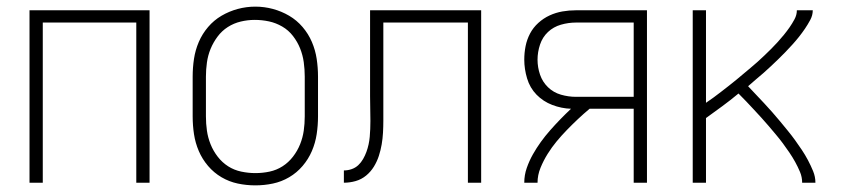

<svg xmlns="http://www.w3.org/2000/svg" viewBox="-20 -551 2540 579"><path d="M69 0V-520H431V0H391V-483H109V0Z M750 8Q723 8 697 2.5Q671 -3 648 -16.5Q625 -30 607.5 -50.5Q590 -71 579.5 -95.5Q569 -120 565 -146.5Q561 -173 561 -200V-320Q561 -347 565 -373.5Q569 -400 579.5 -424.5Q590 -449 607.5 -469.5Q625 -490 648 -503.5Q671 -517 697 -524Q723 -531 750 -531Q777 -531 803 -524Q829 -517 852 -503.5Q875 -490 892.5 -469.5Q910 -449 920.5 -424.5Q931 -400 935 -373.5Q939 -347 939 -320V-200Q939 -173 935 -146.5Q931 -120 920.5 -95.5Q910 -71 892.5 -50.5Q875 -30 852 -16.5Q829 -3 803 2.5Q777 8 750 8ZM750 -29Q772 -29 793 -33.5Q814 -38 832 -49.5Q850 -61 863.5 -78.5Q877 -96 885 -116Q893 -136 896 -157Q899 -178 899 -200V-320Q899 -342 896 -363.5Q893 -385 885 -405Q877 -425 863.5 -442.5Q850 -460 831 -471Q812 -482 791 -486.5Q770 -491 748 -491Q727 -491 706 -486Q685 -481 667 -469.5Q649 -458 636 -440.5Q623 -423 615 -403.5Q607 -384 604 -362.5Q601 -341 601 -320V-200Q601 -178 604 -157Q607 -136 615 -116Q623 -96 636.5 -78.5Q650 -61 668 -49.5Q686 -38 707.5 -33.5Q729 -29 750 -29Z M1017 0V-37Q1029 -37 1040.5 -41Q1052 -45 1060.5 -53Q1069 -61 1075 -71.5Q1081 -82 1085 -93Q1089 -104 1091.5 -115.5Q1094 -127 1095 -138.5Q1096 -150 1096.5 -162Q1097 -174 1097 -186Q1097 -205 1096.5 -223.5Q1096 -242 1096 -261V-520H1431V0H1391V-483H1136V-261Q1136 -252 1136 -242Q1136 -232 1136 -223Q1136 -205 1136 -187Q1136 -169 1135 -151Q1134 -133 1131 -115.5Q1128 -98 1122.5 -81Q1117 -64 1107.5 -48.5Q1098 -33 1084 -21.5Q1070 -10 1052.5 -5Q1035 0 1017 0Z M1561 0Q1561 -23 1568.5 -44.5Q1576 -66 1587 -85.5Q1598 -105 1611 -123Q1624 -141 1639 -158Q1654 -175 1669.5 -191Q1685 -207 1702 -223Q1673 -224 1645.5 -234.5Q1618 -245 1598 -265.5Q1578 -286 1569.5 -314.5Q1561 -343 1561 -371Q1561 -392 1565 -412Q1569 -432 1578.5 -450Q1588 -468 1603.5 -482Q1619 -496 1637.5 -504.5Q1656 -513 1676 -516.5Q1696 -520 1717 -520H1931V0H1891V-223H1758Q1740 -208 1723 -192Q1706 -176 1689.5 -159Q1673 -142 1658.5 -124.5Q1644 -107 1631.5 -87Q1619 -67 1610 -45Q1601 -23 1601 0ZM1717 -259H1891V-483H1717Q1694 -483 1671.5 -476.5Q1649 -470 1632.5 -454.5Q1616 -439 1608.5 -416.5Q1601 -394 1601 -371Q1601 -348 1608.5 -326Q1616 -304 1632.5 -288Q1649 -272 1671.5 -265.5Q1694 -259 1717 -259Z M2069 0V-520H2109V-241Q2121 -249 2132.5 -257.5Q2144 -266 2155 -274.5Q2166 -283 2177.5 -292Q2189 -301 2200 -310Q2211 -319 2221.5 -328Q2232 -337 2243 -346Q2254 -355 2264.5 -364.5Q2275 -374 2285.5 -384Q2296 -394 2306 -404Q2316 -414 2325.5 -424.5Q2335 -435 2344 -446Q2353 -457 2361 -468.5Q2369 -480 2376 -493Q2383 -506 2383 -520H2431Q2431 -505 2423.5 -491Q2416 -477 2407.5 -464.5Q2399 -452 2389.5 -440Q2380 -428 2369.5 -416.5Q2359 -405 2348.5 -394Q2338 -383 2327 -372.5Q2316 -362 2305 -351.5Q2294 -341 2282.5 -331Q2271 -321 2259 -311Q2247 -301 2236 -291Q2248 -278 2260.5 -265Q2273 -252 2285 -239Q2297 -226 2309 -212.5Q2321 -199 2332.5 -185Q2344 -171 2355.5 -157Q2367 -143 2377.5 -128.5Q2388 -114 2398 -99Q2408 -84 2416.5 -68Q2425 -52 2432 -35Q2439 -18 2439 0H2399Q2399 -17 2392.5 -32.5Q2386 -48 2378 -62.5Q2370 -77 2360.5 -91Q2351 -105 2341 -118.5Q2331 -132 2320 -145Q2309 -158 2298.5 -170.5Q2288 -183 2276.5 -195.5Q2265 -208 2253.5 -220.5Q2242 -233 2230.5 -245Q2219 -257 2207 -269Q2183 -249 2158.5 -231Q2134 -213 2109 -195V0Z"/></svg>

Font: Zed Sans Extralight
Style: Regular
Weight: 200
Designer: Belleve Invis
Foundry: Belleve Invis
Version: Version 1.0.0; ttfautohint (v1.8.4)